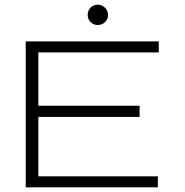

<svg xmlns="http://www.w3.org/2000/svg" viewBox="-20 -801 790 821"><path d="M90 0V-624H659V-577H144V-349H577V-301H144V-47H655V0ZM398 -694Q380 -694 367.5 -706.5Q355 -719 355 -737Q355 -756 367.5 -768.5Q380 -781 398 -781Q416 -781 429 -768Q442 -755 442 -737Q442 -719 429 -706.5Q416 -694 398 -694Z"/></svg>

Font: Inconsolata ExtraExpanded Light
Style: Regular
Weight: 300
Width: 8
Monospace: yes
Designer: Raph Levien, Cyreal, Brenton Simpson
Foundry: Raph Levien, Cyreal, Google
Version: Version 3.001; ttfautohint (v1.8.2.53-6de2)